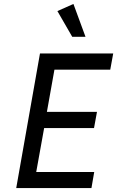

<svg xmlns="http://www.w3.org/2000/svg" viewBox="-20 -950 592 970"><path d="M456 -81 442 0H62L182 -680H552L537 -598H255L217 -385H470L455 -303H203L163 -81ZM345 -764 270 -894 351 -930 412 -764Z"/></svg>

Font: Inria Sans
Style: Italic
Weight: 400
Italic angle: -10°
Designer: Black Foundry Team
Foundry: Black Foundry
Version: Version 1.2; ttfautohint (v1.8.3)